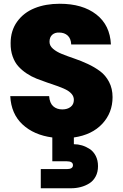

<svg xmlns="http://www.w3.org/2000/svg" viewBox="-20 -736 660 1032"><path d="M585 -213.9Q585 -129.9 529.8 -70.6Q474.6 -11.2 377 2.9V39.1Q398.9 39.1 420.4 45.4Q441.9 51.8 461.9 64.7Q481.9 77.6 494.4 101.6Q506.8 125.5 506.8 157.2Q506.8 189 493.9 212.9Q481 236.8 459.5 250Q438 263.2 413.3 269.5Q388.7 275.9 361.8 275.9H199.2V172.9H338.9Q372.1 172.9 372.1 151.9Q372.1 130.9 338.9 130.9H261.2V2.9Q162.1 -10.3 101.1 -67.1Q40 -124 35.2 -219.2H244.1Q247.1 -181.6 266.1 -164.8Q285.2 -147.9 314.9 -147.9Q342.3 -147.9 359.6 -161.4Q377 -174.8 377 -199.2Q377 -217.3 365 -231.2Q353 -245.1 333.3 -254.9Q313.5 -264.6 287.8 -273.7Q262.2 -282.7 233.9 -292.2Q205.6 -301.8 177.2 -313Q148.9 -324.2 123.5 -341.1Q98.1 -357.9 78.6 -379.4Q59.1 -400.9 47.9 -432.9Q36.6 -464.8 37.1 -503.9Q37.1 -571.3 72.3 -619.9Q107.4 -668.5 166.3 -692.1Q225.1 -715.8 300.8 -715.8Q423.8 -715.8 497.6 -658.4Q571.3 -601.1 576.2 -497.1H362.8Q361.3 -528.8 343.8 -544.9Q326.2 -561 297.9 -561Q275.4 -562 260.7 -549.1Q246.1 -536.1 246.1 -511.2Q246.1 -490.2 264.9 -473.9Q283.7 -457.5 313.5 -445.6Q343.3 -433.6 379.4 -421.4Q415.5 -409.2 451.7 -392.3Q487.8 -375.5 517.6 -353.5Q547.4 -331.5 566.2 -295.7Q585 -259.8 585 -213.9Z"/></svg>

Font: Poppins ExtraBold
Style: Regular
Weight: 800
Designer: Ninad Kale (Devanagari), Jonny Pinhorn (Latin)
Foundry: Indian Type Foundry
Version: Version 3.200;PS 1.000;hotconv 16.6.54;makeotf.lib2.5.65590